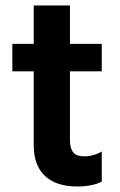

<svg xmlns="http://www.w3.org/2000/svg" viewBox="-20 -664 439 700"><path d="M263 16Q185 16 144 -22.5Q103 -61 103 -134V-404H25V-504H103V-644H235V-504H351V-404H235V-154Q235 -124 246.5 -109Q258 -94 288 -94Q304 -94 321.5 -99Q339 -104 351 -112V-2Q332 8 308.5 12Q285 16 263 16Z"/></svg>

Font: Maven Pro SemiBold
Style: Regular
Weight: 600
Designer: Joe Prince
Foundry: Joe Prince
Version: Version 2.103